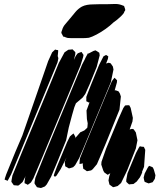

<svg xmlns="http://www.w3.org/2000/svg" viewBox="-20 -941 798 961"><path d="M383 -614 194 -159 147 -48 135 -28 126 -21 119 -16 112 -20 103 -24V-32L106 -53L109 -61L93 -30L77 -16L71 -12L60 -13L49 -14L44 -21L37 -31L38 -40L42 -62L91 -182L234 -527L274 -625L303 -679L322 -692L335 -693L343 -694L351 -686L357 -680V-670L350 -641L359 -661L369 -674L379 -678L388 -681L394 -672L398 -666L396 -655ZM257 -602 80 -175 36 -69 22 -43 18 -36 11 -39 3 -42 5 -50 11 -68 57 -181 92 -263 193 -554 221 -635 241 -679 256 -693 263 -691 271 -690V-682L269 -661L268 -658L270 -659L272 -648L268 -629ZM464 -606 429 -520 407 -471 394 -453 360 -424 352 -404 341 -366 324 -302 311 -239 265 -126 236 -57 214 -18 205 -8 193 -3 185 0 174 -2 165 -4 159 -13 153 -22V-30L157 -51L207 -175L349 -517L391 -618L404 -643L408 -652L421 -676V-672L448 -686L458 -689L468 -683L477 -677L479 -664ZM535 -530 395 -193 376 -149 356 -114 346 -104 333 -100 325 -98 306 -109V-115L304 -130L308 -141L313 -153L284 -95L263 -62L255 -56L249 -62L253 -75L265 -107L316 -230L330 -258L339 -266L348 -273L353 -264L358 -254L355 -248L382 -279L402 -288L412 -297L417 -302L418 -310L419 -324L415 -345L413 -388L429 -431L426 -427L419 -431L412 -434V-440V-456L434 -513L476 -616L498 -659L511 -666L522 -659L520 -646L511 -623L524 -627L534 -624L545 -608L548 -593ZM578 -392 509 -222 481 -156 465 -119 444 -94 436 -88 420 -85 415 -84 404 -92 397 -96 396 -102 394 -117 396 -123 383 -121 378 -120V-126L380 -148L410 -223L514 -474L540 -535L553 -552L566 -539L565 -528L555 -492L554 -489H559L573 -484L580 -473L585 -458ZM660 -198 616 -87 586 -25 569 -10 555 -6 546 -4 535 -12 528 -17 526 -25 523 -38 527 -59 532 -74 519 -66 509 -73 502 -78 497 -87 487 -117 488 -131 511 -197 572 -344 597 -400 606 -413 615 -414H627L634 -401L645 -351L643 -333L629 -293L641 -296L649 -294L660 -278L668 -239ZM687 -67 680 -53 670 -40 665 -33 648 -20 634 -19 626 -18 618 -25 612 -31V-41L618 -73L661 -176L675 -202L680 -209L688 -207L700 -206L707 -191L701 -106L691 -81L692 -79ZM755 -46 744 -29 724 -23 711 -28 704 -31 701 -41 699 -52 704 -72 719 -101 726 -111 737 -107 745 -103 750 -92 758 -64ZM332 -850Q344 -865 358 -881.5Q372 -898 390 -908Q402 -914 416 -916.5Q430 -919 444 -919Q462 -920 480 -920Q498 -920 516 -920Q533 -920 552 -921Q571 -922 588 -916Q590 -915 594.5 -913.5Q599 -912 601 -911Q602 -910 602 -908Q602 -906 603 -905Q604 -902 605.5 -898Q607 -894 607 -891Q607 -889 605.5 -887Q604 -885 603 -884Q602 -881 600.5 -877.5Q599 -874 597 -872Q595 -869 591.5 -866Q588 -863 586 -860Q577 -851 567 -843Q557 -835 547 -828Q532 -813 509 -796.5Q486 -780 463 -768Q440 -756 425 -752Q408 -750 391.5 -750Q375 -750 358 -750Q349 -750 338.5 -750Q328 -750 319 -751Q315 -752 310.5 -753.5Q306 -755 302 -757Q301 -757 299.5 -757Q298 -757 297 -758Q295 -759 295 -760.5Q295 -762 294 -763Q293 -766 290 -770.5Q287 -775 287 -778Q287 -781 288.5 -784.5Q290 -788 291 -791Q295 -807 307.5 -821Q320 -835 332 -850Z"/></svg>

Font: Rubik Marker Hatch
Style: Regular
Weight: 400
Designer: Hubert and Fischer, NaN
Foundry: Hubert & Fischer, NaN
Version: Version 2.200